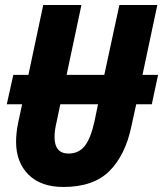

<svg xmlns="http://www.w3.org/2000/svg" viewBox="-20 -734 649 764"><path d="M232 10Q143 10 93.5 -39Q44 -88 44 -170Q44 -207 53 -249L68 -319H7L33 -436H93L152 -714H304L245 -436H395L455 -714H606L547 -436H609L584 -319H522L503 -232Q479 -117 415.5 -53.5Q352 10 232 10ZM253 -123Q293 -123 317 -153Q341 -183 356 -251L370 -319H220L205 -248Q197 -214 197 -189Q197 -123 253 -123Z"/></svg>

Font: Noto Sans Condensed ExtraBold
Style: Italic
Weight: 800
Width: 3
Italic angle: -12°
Designer: Monotype Design Team
Foundry: Monotype Imaging Inc.
Version: Version 2.013; ttfautohint (v1.8.4.7-5d5b)